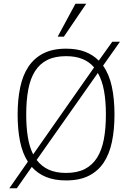

<svg xmlns="http://www.w3.org/2000/svg" viewBox="-20 -950 706 1026"><path d="M29.8 56.2 128.9 -85.9Q99.6 -131.8 86.9 -195.3Q74.2 -258.8 74.2 -337.9Q74.2 -418 87.9 -483.2Q101.6 -548.3 132.3 -594.2Q163.1 -640.1 212.4 -665Q261.7 -689.9 333 -689.9Q392.1 -689.9 434.8 -673.3Q477.5 -656.7 507.8 -626L580.1 -727.1H621.1L530.8 -599.1Q563.5 -553.2 577.6 -487.3Q591.8 -421.4 591.8 -337.9Q591.8 -256.8 578.1 -191.7Q564.5 -126.5 533.9 -80.8Q503.4 -35.2 454.1 -10.5Q404.8 14.2 333 14.2Q271 14.2 225.8 -4.4Q180.7 -22.9 149.9 -58.1L69.8 56.2ZM545.9 -337.9Q545.9 -409.2 535.9 -464.6Q525.9 -520 502.9 -560.1L175.8 -95.2Q189.5 -77.6 205.6 -64.7Q221.7 -51.8 240.7 -43.2Q259.8 -34.7 282.7 -30.3Q305.7 -25.9 333 -25.9Q392.1 -25.9 432.9 -46.6Q473.6 -67.4 498.8 -107.4Q523.9 -147.5 534.9 -205.3Q545.9 -263.2 545.9 -337.9ZM120.1 -337.9Q120.1 -271 128.7 -218Q137.2 -165 157.2 -125L482.9 -589.8Q458 -619.1 421.1 -634.5Q384.3 -649.9 333 -649.9Q273.4 -649.9 232.9 -629.6Q192.4 -609.4 167.2 -569.8Q142.1 -530.3 131.1 -471.9Q120.1 -413.6 120.1 -337.9ZM321.3 -753.9H288.1L383.3 -930.2H440.9Z"/></svg>

Font: Clear Sans Thin
Style: Regular
Weight: 250
Foundry: Intel Corporation
Version: Version 1.00